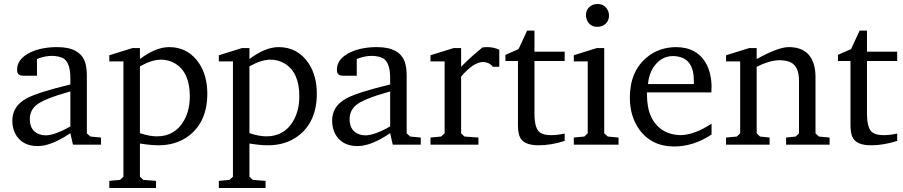

<svg xmlns="http://www.w3.org/2000/svg" viewBox="-20 -728 4545 966"><path d="M42 -121Q42 -193 112 -232Q168 -263 334 -303V-335Q334 -416 296 -436Q275 -446 242 -447Q205 -447 166 -431V-347H97Q71 -347 67 -366Q66 -372 66 -378Q66 -433 136 -466Q191 -491 268 -491Q382 -491 408 -415Q417 -387 417 -347V-57L435 -41L488 -36V0H347L334 -58Q238 7 170 7Q89 7 56 -57Q42 -86 42 -121ZM130 -129Q130 -69 179 -52Q194 -47 210 -47Q257 -48 334 -92V-268Q197 -230 160 -197Q130 -170 130 -129Z M530 182 584 177 601 161V-419H530V-450L646 -486H684V-431Q764 -491 831 -491Q927 -491 982 -409Q1023 -346 1023 -257Q1023 -115 929 -44Q866 3 777 3Q739 3 684 -6V161L701 177L765 182V218H530ZM684 -58Q732 -42 769 -42Q861 -42 906 -122Q935 -174 935 -244Q935 -363 862 -408Q829 -428 789 -428Q742 -427 684 -394Z M1081 182 1135 177 1152 161V-419H1081V-450L1197 -486H1235V-431Q1315 -491 1382 -491Q1478 -491 1533 -409Q1574 -346 1574 -257Q1574 -115 1480 -44Q1417 3 1328 3Q1290 3 1235 -6V161L1252 177L1316 182V218H1081ZM1235 -58Q1283 -42 1320 -42Q1412 -42 1457 -122Q1486 -174 1486 -244Q1486 -363 1413 -408Q1380 -428 1340 -428Q1293 -427 1235 -394Z M1651 -121Q1651 -193 1721 -232Q1777 -263 1943 -303V-335Q1943 -416 1905 -436Q1884 -446 1851 -447Q1814 -447 1775 -431V-347H1706Q1680 -347 1676 -366Q1675 -372 1675 -378Q1675 -433 1745 -466Q1800 -491 1877 -491Q1991 -491 2017 -415Q2026 -387 2026 -347V-57L2044 -41L2097 -36V0H1956L1943 -58Q1847 7 1779 7Q1698 7 1665 -57Q1651 -86 1651 -121ZM1739 -129Q1739 -69 1788 -52Q1803 -47 1819 -47Q1866 -48 1943 -92V-268Q1806 -230 1769 -197Q1739 -170 1739 -129Z M2146 0V-36L2199 -41L2217 -57V-419H2146V-450L2262 -486H2300V-392Q2349 -442 2407 -489Q2416 -491 2432 -491Q2462 -491 2492 -478V-392H2460Q2440 -416 2409 -416Q2362 -415 2300 -343V-57L2317 -41L2387 -36V0Z M2523 -421V-452L2589 -481L2632 -574H2669V-468H2821V-421H2669V-157Q2669 -82 2696 -62Q2715 -48 2752 -48Q2785 -48 2821 -56V-19Q2752 3 2690 3Q2613 3 2595 -40Q2586 -62 2586 -98V-421Z M2928 -650Q2928 -687 2961 -703Q2973 -708 2986 -708Q3022 -708 3038 -676Q3044 -664 3044 -650Q3044 -614 3011 -598Q2999 -593 2986 -593Q2949 -593 2934 -625Q2928 -638 2928 -650ZM2867 0V-36L2920 -41L2937 -57V-419H2867V-450L2982 -486H3020V-57L3038 -41L3092 -36V0Z M3149 -237Q3149 -369 3235 -440Q3296 -490 3380 -491Q3489 -491 3535 -404Q3559 -357 3560 -294Q3560 -274 3559 -263H3235V-252Q3235 -123 3316 -72Q3354 -49 3403 -48Q3474 -49 3560 -106V-51Q3469 9 3372 9Q3256 9 3194 -80Q3149 -145 3149 -237ZM3240 -305H3471V-321Q3471 -431 3388 -444Q3377 -446 3367 -446Q3304 -446 3266 -387Q3244 -351 3240 -305Z M3633 0V-36L3687 -41L3704 -57V-419H3633V-450L3749 -486H3787V-431Q3896 -491 3948 -491Q4065 -491 4081 -374Q4083 -357 4083 -339V-57L4100 -41L4154 -36V0H3935V-36L3983 -41L4000 -57V-322Q4000 -401 3949 -418Q3928 -425 3899 -425Q3851 -424 3787 -392V-57L3804 -41L3852 -36V0Z M4196 -421V-452L4262 -481L4305 -574H4342V-468H4494V-421H4342V-157Q4342 -82 4369 -62Q4388 -48 4425 -48Q4458 -48 4494 -56V-19Q4425 3 4363 3Q4286 3 4268 -40Q4259 -62 4259 -98V-421Z"/></svg>

Font: Khartiya
Style: Regular
Weight: 500
Version: Version 1.0.1